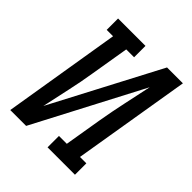

<svg xmlns="http://www.w3.org/2000/svg" viewBox="-200 -868 1001 1001"><g transform="rotate(45 300.0 -367.5)"><path d="M36 0 143 -651H96V-735H298V-651H240L205 -441Q193 -365 176 -289Q159 -213 143 -137L457 -735H574L466 -84H513V0H311V-84H369L404 -294Q417 -370 433.5 -446Q450 -522 466 -598L153 0Z"/></g></svg>

Font: Iosevka Etoile Medium Oblique
Style: Regular
Weight: 500
Italic angle: -9°
Designer: Belleve Invis
Foundry: Belleve Invis
Version: Version 15.5.2; ttfautohint (v1.8.4)